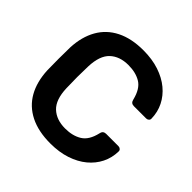

<svg xmlns="http://www.w3.org/2000/svg" viewBox="-183 -875 1049 1049"><g transform="rotate(45 342.0 -350.0)"><path d="M348 10Q255 10 190.5 -22.5Q126 -55 92 -115.5Q58 -176 54 -261Q53 -302 53 -349Q53 -396 54 -439Q58 -523 92.5 -584Q127 -645 191.5 -677.5Q256 -710 348 -710Q416 -710 470 -692Q524 -674 562 -642.5Q600 -611 621 -569Q642 -527 643 -478Q644 -469 637.5 -463Q631 -457 622 -457H527Q516 -457 509 -462.5Q502 -468 499 -481Q483 -547 444 -571Q405 -595 347 -595Q280 -595 240 -557.5Q200 -520 197 -434Q194 -352 197 -266Q200 -180 240 -142.5Q280 -105 347 -105Q405 -105 444.5 -129.5Q484 -154 499 -219Q502 -233 509 -238Q516 -243 527 -243H622Q631 -243 637.5 -237Q644 -231 643 -222Q642 -173 621 -131Q600 -89 562 -57.5Q524 -26 470 -8Q416 10 348 10Z"/></g></svg>

Font: Rubik Light Medium
Style: Regular
Weight: 500
Version: Version 2.104